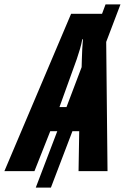

<svg xmlns="http://www.w3.org/2000/svg" viewBox="-82 -780 572 875"><path d="M-62 0H75L147 -182H179L81 75H150L248 -182H279L276 0H408L402 -589L467 -760H399L383 -717H242ZM189 -292 268 -511C279 -544 288 -572 293 -601H296C293 -570 292 -541 291 -509L290 -474L221 -292Z"/></svg>

Font: Noto Sans ExtraCondensed
Style: Bold Italic
Weight: 700
Width: 2
Italic angle: -12°
Designer: Monotype Design Team
Foundry: Monotype Imaging Inc.
Version: Version 2.013